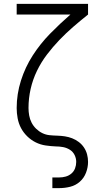

<svg xmlns="http://www.w3.org/2000/svg" viewBox="-20 -755 540 990"><path d="M250 215V160H285Q302 160 318.5 155.5Q335 151 348 140Q361 129 367 113Q373 97 373 80Q373 61 364.5 44Q356 27 340 17Q324 7 305.5 3.5Q287 0 269 0H268Q242 -1 215 -5Q188 -9 164 -21Q140 -33 120.5 -52Q101 -71 88.5 -94.5Q76 -118 71 -145Q66 -172 66 -198Q66 -270 88 -339.5Q110 -409 149 -469.5Q188 -530 238.5 -581.5Q289 -633 343 -680H66V-735H434V-680Q395 -649 357.5 -616.5Q320 -584 286 -548.5Q252 -513 222 -473.5Q192 -434 170.5 -389.5Q149 -345 138 -296.5Q127 -248 127 -198Q127 -179 130.5 -159.5Q134 -140 143 -122.5Q152 -105 166.5 -91Q181 -77 198.5 -68.5Q216 -60 235.5 -58Q255 -56 275 -55.5Q295 -55 314.5 -52Q334 -49 352 -42Q370 -35 386 -23Q402 -11 413 5.5Q424 22 429 41Q434 60 434 80Q434 108 423.5 135.5Q413 163 391.5 182Q370 201 342 208Q314 215 285 215Z"/></svg>

Font: Iosevka Custom Light
Style: Regular
Weight: 300
Monospace: yes
Designer: Belleve Invis
Foundry: Belleve Invis
Version: Version 27.3.5